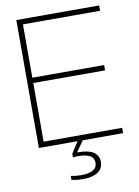

<svg xmlns="http://www.w3.org/2000/svg" viewBox="-100 -786 773 1064"><g transform="rotate(-10 287.0 -254.0)"><path d="M68 0H286L245 63V84C253 83 263 82 271 82C334 82 363 99 363 135C363 171 333 189 271 189C252 189 234 187 215 183V205C237 211 259 212 281 212C349 212 393 187 393 135C393 83 349 61 278 61H272L315 0H542V-30H100V-360H504V-390H100V-690H534V-720H68Z"/></g></svg>

Font: Aspekta 100
Style: Regular
Weight: 100
Designer: Ivo Dolenc
Version: Version 2.000